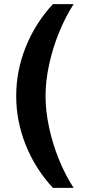

<svg xmlns="http://www.w3.org/2000/svg" viewBox="-20 -757 413 936"><path d="M238 159Q152 66 105.5 -50Q59 -166 59 -289Q59 -412 105.5 -528Q152 -644 238 -737H339Q299 -675 268 -599Q237 -523 219.5 -442.5Q202 -362 202 -289Q202 -215 219.5 -134.5Q237 -54 268 22Q299 98 339 159Z"/></svg>

Font: Archivo SemiExpanded ExtraBold
Style: Regular
Weight: 800
Width: 6
Designer: Hector Gatti
Foundry: Omnibus-Type
Version: Version 2.001; ttfautohint (v1.8.3)